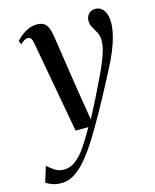

<svg xmlns="http://www.w3.org/2000/svg" viewBox="-167 -598 742 921"><g transform="rotate(-15 204.0 -137.0)"><path d="M71 -430.5Q67.5 -450.5 62.2 -459Q57 -467.5 47 -467.5Q37.5 -467.5 28.2 -462Q19 -456.5 9 -447L0.5 -464Q12 -478 28.5 -490.8Q45 -503.5 64.2 -511.5Q83.5 -519.5 104.5 -519.5Q127.5 -519.5 140.8 -510Q154 -500.5 160.5 -483Q167 -465.5 170.5 -441.5Q176.5 -405.5 182.2 -365.2Q188 -325 194.5 -283Q201 -241 207.2 -199.5Q213.5 -158 220 -119L237.5 -12.5L285 -104.5Q314.5 -163.5 334 -205Q353.5 -246.5 364.8 -275.8Q376 -305 380.8 -326Q385.5 -347 385.5 -364Q385.5 -388.5 376.2 -405.8Q367 -423 358 -438Q349 -453 349 -472Q349 -492.5 362 -505.8Q375 -519 393.5 -519Q413 -519 426 -508.2Q439 -497.5 445.5 -478.8Q452 -460 452 -436Q452 -409.5 444 -375.5Q436 -341.5 420 -301.8Q404 -262 379.5 -216.5Q365.5 -189.5 348.8 -158Q332 -126.5 313.8 -92.2Q295.5 -58 275.8 -23.2Q256 11.5 236 45.5Q216 79.5 195 110.5Q167 153 139.2 183.5Q111.5 214 83 230.2Q54.5 246.5 25.5 246.5Q0.5 246.5 -17 241Q-34.5 235.5 -52.5 224.5L-28.5 147Q-16 158 4 172.5Q24 187 52 187Q84 187 110.8 166Q137.5 145 163 107.8Q188.5 70.5 216.5 20.5H153Z"/></g></svg>

Font: Merriweather 144pt
Style: Italic
Weight: 400
Italic angle: -7.8°
Version: Version 2.101